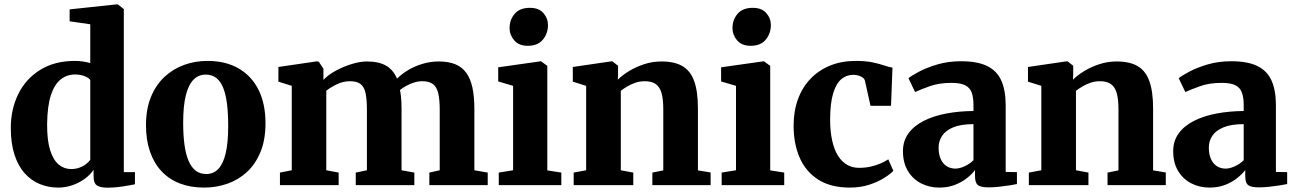

<svg xmlns="http://www.w3.org/2000/svg" viewBox="-20 -839 5872 870"><path d="M243 11Q199.5 11 160.8 -4.8Q122 -20.5 92.2 -53.5Q62.5 -86.5 45.8 -137.5Q29 -188.5 29 -259.5Q29 -344 62.8 -412.8Q96.5 -481.5 161.8 -522.2Q227 -563 320 -563Q339.5 -563 357.2 -560.2Q375 -557.5 389 -553V-729L295.5 -742.5V-796.5L506.5 -819H514L541 -798V-59H591.5V-4Q570.5 0.5 535.2 6Q500 11.5 468 11.5Q437 11.5 420.5 2Q404 -7.5 404 -41V-69.5Q389 -47 364 -28.8Q339 -10.5 308 0.2Q277 11 243 11ZM301.5 -73Q322.5 -73 339.8 -79.2Q357 -85.5 369.2 -95Q381.5 -104.5 389 -114.5V-476.5Q382 -487 362.5 -494.2Q343 -501.5 319.5 -501.5Q284 -501.5 255.5 -479.5Q227 -457.5 210.8 -408.2Q194.5 -359 193.5 -277Q193 -203.5 207.2 -158.5Q221.5 -113.5 246.2 -93.2Q271 -73 301.5 -73Z M641.5 -271Q641.5 -345 664 -399.8Q686.5 -454.5 725.5 -490.8Q764.5 -527 814.5 -545Q864.5 -563 919.5 -563Q1002.5 -563 1061.2 -529Q1120 -495 1151.5 -432Q1183 -369 1183 -280.5Q1183 -205 1160.2 -150Q1137.5 -95 1098.5 -59.2Q1059.5 -23.5 1009.5 -6.2Q959.5 11 904.5 11Q843 11 794.2 -8Q745.5 -27 711.5 -63.5Q677.5 -100 659.5 -152.5Q641.5 -205 641.5 -271ZM914.5 -50.5Q947.5 -50.5 969.5 -73.8Q991.5 -97 1002.8 -145Q1014 -193 1014 -268Q1014 -323.5 1008.8 -366.8Q1003.5 -410 991.8 -440Q980 -470 960.5 -485.5Q941 -501 912.5 -501Q879.5 -501 856.8 -478Q834 -455 822 -407Q810 -359 810 -283Q810 -227.5 815.8 -184.2Q821.5 -141 834 -111.2Q846.5 -81.5 866.2 -66Q886 -50.5 914.5 -50.5Z M1248.5 0V-57L1302 -67.5V-450L1241.5 -469V-535.5L1415.5 -561L1424.5 -559.5L1445.5 -527.5V-477Q1467 -500 1501.8 -518.8Q1536.5 -537.5 1574.2 -549Q1612 -560.5 1642 -560.5Q1697 -560.5 1729.8 -541.2Q1762.5 -522 1779 -482.5Q1800 -504 1830 -521.8Q1860 -539.5 1895.5 -550Q1931 -560.5 1967.5 -560.5Q2011.5 -560.5 2042.2 -548.2Q2073 -536 2092.2 -509.8Q2111.5 -483.5 2120.5 -442.8Q2129.5 -402 2129.5 -344.5V-67.5L2190 -57V0H1925.5V-57L1972.5 -67.5V-341Q1972.5 -387.5 1965.8 -416.2Q1959 -445 1941.8 -458Q1924.5 -471 1893.5 -471Q1875 -471 1856 -465Q1837 -459 1820.8 -450Q1804.5 -441 1792.5 -431.5Q1795 -419.5 1796.5 -405.8Q1798 -392 1798.8 -377Q1799.5 -362 1799.5 -346V-67.5L1857.5 -57V0H1592V-57L1642.5 -67.5V-344Q1642.5 -390 1636.2 -417.8Q1630 -445.5 1613.8 -458.2Q1597.5 -471 1566 -471Q1534.5 -471 1506 -457Q1477.5 -443 1458.5 -428V-67.5L1514.5 -57V0Z M2240 0V-57L2305 -67.5V-450L2237.5 -470V-534L2428 -561H2432L2460 -540.5V-67L2523.5 -57V0ZM2371 -631.5Q2331 -631.5 2310 -656.2Q2289 -681 2289 -711.5Q2289 -749.5 2312.2 -776.5Q2335.5 -803.5 2380.5 -803.5H2381.5Q2421.5 -803.5 2442.2 -779.8Q2463 -756 2463 -725.5Q2463 -687.5 2440 -659.5Q2417 -631.5 2372 -631.5Z M2636 -67.5V-450L2575.5 -469V-535.5L2749.5 -561H2755L2780.5 -541V-503.5L2779.5 -478Q2800 -498.5 2830.8 -517.2Q2861.5 -536 2899 -548.2Q2936.5 -560.5 2977.5 -560.5Q3036 -560.5 3072.2 -539.5Q3108.5 -518.5 3125.5 -471.5Q3142.5 -424.5 3142.5 -347V-67L3200 -57.5V0H2936V-57L2985.5 -67V-344Q2985.5 -390 2977.5 -417.8Q2969.5 -445.5 2951 -458.2Q2932.5 -471 2902 -471Q2879 -471 2858.8 -464Q2838.5 -457 2821.8 -447Q2805 -437 2793 -427.5V-67.5L2849.5 -57V0H2579.5V-57Z M3250 0V-57L3315 -67.5V-450L3247.5 -470V-534L3438 -561H3442L3470 -540.5V-67L3533.5 -57V0ZM3381 -631.5Q3341 -631.5 3320 -656.2Q3299 -681 3299 -711.5Q3299 -749.5 3322.2 -776.5Q3345.5 -803.5 3390.5 -803.5H3391.5Q3431.5 -803.5 3452.2 -779.8Q3473 -756 3473 -725.5Q3473 -687.5 3450 -659.5Q3427 -631.5 3382 -631.5Z M3832 11Q3743.5 11 3687 -25.5Q3630.5 -62 3603.2 -125.2Q3576 -188.5 3576 -269.5Q3576 -335.5 3595.8 -389.5Q3615.5 -443.5 3652.8 -482.2Q3690 -521 3741.8 -542Q3793.5 -563 3858 -563Q3902 -563 3933.2 -556.5Q3964.5 -550 3986.5 -542.5Q4008.5 -535 4024 -532.5L4017.5 -359.5H3924.5L3899.5 -472Q3897.5 -481.5 3888.8 -487.8Q3880 -494 3868.8 -497Q3857.5 -500 3847 -500Q3816 -500 3792.5 -480.5Q3769 -461 3755.5 -417Q3742 -373 3741.5 -299Q3741.5 -243.5 3750.8 -202Q3760 -160.5 3777.2 -133.2Q3794.5 -106 3818.5 -92.2Q3842.5 -78.5 3872 -78.5Q3900.5 -78.5 3925 -84Q3949.5 -89.5 3969.8 -98.2Q3990 -107 4005 -117L4028 -65Q4015.5 -51 3987 -33Q3958.5 -15 3918.8 -2Q3879 11 3832 11Z M4236 11Q4191 11 4153.5 -8.2Q4116 -27.5 4093.8 -64.5Q4071.5 -101.5 4071.5 -154Q4071.5 -200.5 4096.5 -234.8Q4121.5 -269 4165.5 -291.2Q4209.5 -313.5 4267.2 -324.5Q4325 -335.5 4391 -336V-363.5Q4391 -398 4382.8 -420Q4374.5 -442 4353 -452.8Q4331.5 -463.5 4291 -463.5Q4234.5 -463.5 4192.5 -448.2Q4150.5 -433 4126.5 -422L4096.5 -484.5Q4109.5 -495.5 4143.5 -513.8Q4177.5 -532 4226.8 -546.8Q4276 -561.5 4334.5 -561.5Q4409.5 -561.5 4453.8 -539.5Q4498 -517.5 4517.5 -473.2Q4537 -429 4537 -361V-60L4588 -59V-5Q4576.5 -2.5 4554.5 1Q4532.5 4.5 4507.2 7.2Q4482 10 4460.5 10Q4424.5 10 4411.2 -0.2Q4398 -10.5 4398 -41.5V-68.5Q4386.5 -52.5 4363.8 -33.8Q4341 -15 4308.8 -2Q4276.5 11 4236 11ZM4309 -75Q4328.5 -75 4351.5 -85.8Q4374.5 -96.5 4391 -113V-276.5Q4334.5 -276.5 4299.5 -262Q4264.5 -247.5 4248.8 -223.5Q4233 -199.5 4233 -170.5Q4233 -140 4242.5 -118.8Q4252 -97.5 4269.2 -86.2Q4286.5 -75 4309 -75Z M4698.5 -67.5V-450L4638 -469V-535.5L4812 -561H4817.5L4843 -541V-503.5L4842 -478Q4862.5 -498.5 4893.2 -517.2Q4924 -536 4961.5 -548.2Q4999 -560.5 5040 -560.5Q5098.5 -560.5 5134.8 -539.5Q5171 -518.5 5188 -471.5Q5205 -424.5 5205 -347V-67L5262.5 -57.5V0H4998.5V-57L5048 -67V-344Q5048 -390 5040 -417.8Q5032 -445.5 5013.5 -458.2Q4995 -471 4964.5 -471Q4941.5 -471 4921.2 -464Q4901 -457 4884.2 -447Q4867.5 -437 4855.5 -427.5V-67.5L4912 -57V0H4642V-57Z M5460.5 11Q5415.5 11 5378 -8.2Q5340.5 -27.5 5318.2 -64.5Q5296 -101.5 5296 -154Q5296 -200.5 5321 -234.8Q5346 -269 5390 -291.2Q5434 -313.5 5491.8 -324.5Q5549.5 -335.5 5615.5 -336V-363.5Q5615.5 -398 5607.2 -420Q5599 -442 5577.5 -452.8Q5556 -463.5 5515.5 -463.5Q5459 -463.5 5417 -448.2Q5375 -433 5351 -422L5321 -484.5Q5334 -495.5 5368 -513.8Q5402 -532 5451.2 -546.8Q5500.5 -561.5 5559 -561.5Q5634 -561.5 5678.2 -539.5Q5722.5 -517.5 5742 -473.2Q5761.5 -429 5761.5 -361V-60L5812.5 -59V-5Q5801 -2.5 5779 1Q5757 4.5 5731.8 7.2Q5706.5 10 5685 10Q5649 10 5635.8 -0.2Q5622.5 -10.5 5622.5 -41.5V-68.5Q5611 -52.5 5588.2 -33.8Q5565.5 -15 5533.2 -2Q5501 11 5460.5 11ZM5533.5 -75Q5553 -75 5576 -85.8Q5599 -96.5 5615.5 -113V-276.5Q5559 -276.5 5524 -262Q5489 -247.5 5473.2 -223.5Q5457.5 -199.5 5457.5 -170.5Q5457.5 -140 5467 -118.8Q5476.5 -97.5 5493.8 -86.2Q5511 -75 5533.5 -75Z"/></svg>

Font: Merriweather 36pt ExtraBold
Style: Regular
Weight: 800
Designer: Eben Sorkin
Foundry: Eben Sorkin
Version: Version 2.100